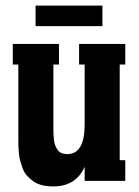

<svg xmlns="http://www.w3.org/2000/svg" viewBox="-20 -650 498 690"><path d="M107.9 -629.9H348.1V-556.2H107.9ZM430.2 -492.2V-418H410.2V-74.2H430.2V0H284.2V-50.8Q253.4 20 170.9 20Q148.4 20 129.9 15.1Q111.3 10.3 98.6 0.7Q85.9 -8.8 76.4 -19.3Q66.9 -29.8 61.5 -44.9Q56.2 -60.1 52.7 -71.5Q49.3 -83 47.9 -99.4Q46.4 -115.7 46.1 -123.8Q45.9 -131.8 45.9 -145V-418H25.9V-492.2H191.9V-418H171.9V-192.9Q171.9 -177.7 172.1 -169.4Q172.4 -161.1 173.8 -147.9Q175.3 -134.8 178.5 -127.2Q181.6 -119.6 187 -111.6Q192.4 -103.5 201.2 -99.9Q210 -96.2 222.2 -96.2Q284.2 -96.2 284.2 -203.1V-418H264.2V-492.2Z"/></svg>

Font: Margherita Black
Style: Regular
Weight: 900
Designer: James Puckett
Foundry: Dunwich Type Founders
Version: Version 1.008;hotconv 1.0.109;makeotfexe 2.5.65596